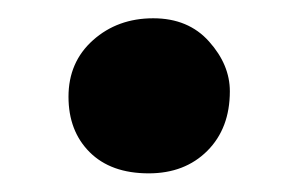

<svg xmlns="http://www.w3.org/2000/svg" viewBox="-20 -179 324 208"><path d="M141.1 8.8Q100.1 8.8 77.1 -14.2Q54.2 -37.1 54.2 -74.2Q54.2 -111.8 80.8 -135.5Q107.4 -159.2 146 -159.2Q184.1 -159.2 206.5 -134Q229 -108.9 229 -80.1Q229 -40 204.6 -15.6Q180.2 8.8 141.1 8.8Z"/></svg>

Font: Ekush
Style: Regular
Weight: 400
Designer: Jayed Ahsan Saad & S M Khalid Hossain
Foundry: Codepotro
Version: Codepotro Ekush; Version 0.600